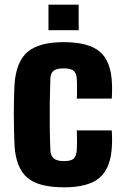

<svg xmlns="http://www.w3.org/2000/svg" viewBox="-20 -790 528 820"><path d="M42 -168Q41 -191 40 -228Q39 -265 39 -305.5Q39 -346 40 -380Q41 -414 42 -430Q49 -527 98 -568.5Q147 -610 252 -610Q358 -610 406 -569.5Q454 -529 458 -436Q459 -420 458.5 -396.5Q458 -373 457 -369H308Q309 -384 309 -411Q309 -438 308 -453Q307 -475 295.5 -486.5Q284 -498 252 -498Q221 -498 208.5 -487.5Q196 -477 195 -453Q193 -392 192.5 -344.5Q192 -297 192.5 -251.5Q193 -206 195 -151Q196 -125 209.5 -113.5Q223 -102 254 -102Q286 -102 296.5 -114.5Q307 -127 308 -152Q309 -167 309 -185.5Q309 -204 308 -233H457Q458 -227 458.5 -206Q459 -185 458 -168Q454 -73 406 -31.5Q358 10 254 10Q143 10 95.5 -32Q48 -74 42 -168ZM187 -661V-770H316V-661Z"/></svg>

Font: Big Shoulders Text Black
Style: Regular
Weight: 900
Designer: Patric King
Foundry: XO Type Co
Version: Version 1.000; ttfautohint (v1.8.2)